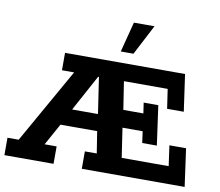

<svg xmlns="http://www.w3.org/2000/svg" viewBox="-89 -904 1151 1006"><g transform="rotate(10 486.0 -401.0)"><path d="M-3.7 0V-92.6H55.9L280.7 -490.4H216.1V-583H854.6L882.4 -387.1H793.7L778.5 -490.4H545.7L568.8 -341.7H675.4L667.1 -397.8H744.9L774.2 -188H696.4L687.9 -249.1H580.6L604 -92.6H853.9L838.7 -200.9H927.4L955.2 0H408V-92.6H471.3L449.6 -230.4L485.3 -208.3H232.4L277.9 -244.5L193.9 -92.6H257.8V0ZM286.2 -264 270.6 -297.2H472.8L444.6 -278.1L412.9 -489.7H408.7ZM502.4 -640.8 543.9 -801.5H653.5L570 -640.8Z"/></g></svg>

Font: Rokkitt SemiBold
Style: Regular
Weight: 600
Designer: Vernon Adams
Foundry: Vernon Adams
Version: Version 3.103